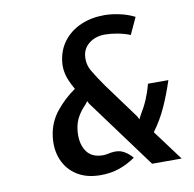

<svg xmlns="http://www.w3.org/2000/svg" viewBox="-82 -821 926 915"><g transform="rotate(-10 380.5 -363.0)"><path d="M333 11Q265.5 11 219.5 -18Q173.5 -47 152.5 -96.8Q131.5 -146.5 139 -209Q147.5 -277 188.5 -328Q229.5 -379 282.5 -415.5Q256.5 -460.5 249 -492.5Q241.5 -524.5 245.5 -554.5Q252.5 -611 284.5 -652Q316.5 -693 367.2 -715Q418 -737 481.5 -737Q514.5 -737 554.2 -728.5Q594 -720 627 -703L589.5 -622Q561 -633.5 528 -639.5Q495 -645.5 468 -645.5Q424 -645.5 393.2 -622.5Q362.5 -599.5 358 -563.5Q353 -522.5 373 -488Q393 -453.5 428 -404L552 -235L560 -219L569 -236.5Q590.5 -271.5 605 -305.5Q619.5 -339.5 630 -379H728.5Q707 -313 680.8 -255Q654.5 -197 617 -146.5L726 0H583L337 -334L330 -347.5L319.5 -333.5Q297 -311 281.2 -284.2Q265.5 -257.5 261 -222Q253.5 -160.5 278.2 -120.5Q303 -80.5 359.5 -80.5Q370 -80.5 378.5 -82.2Q387 -84 398 -86Q434.5 -92 458.8 -79Q483 -66 502 -43.5Q463.5 -17 422.8 -3Q382 11 333 11Z"/></g></svg>

Font: Expletus Sans SemiBold
Style: Italic
Weight: 600
Italic angle: -7°
Version: Version 7.500